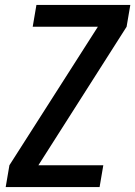

<svg xmlns="http://www.w3.org/2000/svg" viewBox="-20 -755 546 775"><path d="M3 0 18 -88 375 -647H112L127 -735H506L491 -647L135 -88H397L382 0Z"/></svg>

Font: iosevka_custom_sans_ss08 SmBd
Style: Italic
Weight: 600
Italic angle: -10°
Designer: Belleve Invis
Foundry: Belleve Invis
Version: Version 10.3.0; ttfautohint (v1.8.3)